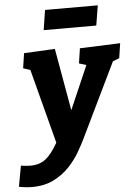

<svg xmlns="http://www.w3.org/2000/svg" viewBox="-123 -820 786 1113"><g transform="rotate(-5 270.5 -264.0)"><path d="M-58 236 -36 115Q-21 117 -8 118.5Q5 120 17 120Q73 120 108.5 92Q144 64 180 0L67 -433L26 -446L39 -533L219 -542L283 -180L393 -433L351 -446L364 -533L599 -542L586 -456L548 -441L336 -3Q322 26 297.5 68Q273 110 235.5 150Q198 190 144.5 217Q91 244 18 244Q-19 244 -58 236ZM489 -772 470 -656H164L182 -772Z"/></g></svg>

Font: Bitter ExtraBold
Style: Italic
Weight: 800
Italic angle: -9°
Designer: Sol Matas, and Bitter project Authors
Foundry: Sol Matas
Version: Version 2.001